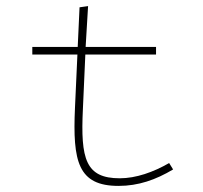

<svg xmlns="http://www.w3.org/2000/svg" viewBox="-20 -602 665 630"><path d="M369 8C434 8 491 -12 548 -46L535 -67C483 -37 426 -17 373 -17C261 -17 244 -80 252 -244L260 -423H492V-448H261L269 -582L241 -578L235 -448H86V-423H234L226 -248C218 -72 236 8 369 8Z"/></svg>

Font: Inconsolata Expanded ExtraLight
Style: Regular
Weight: 200
Width: 7
Monospace: yes
Designer: Raph Levien, Cyreal, Brenton Simpson
Foundry: Raph Levien, Cyreal, Google
Version: Version 3.100